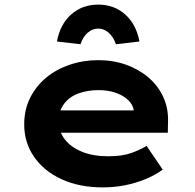

<svg xmlns="http://www.w3.org/2000/svg" viewBox="-20 -803 847 833"><path d="M426 10Q324 10 247 -25.5Q170 -61 127.5 -123Q85 -185 85 -263Q85 -327 110.5 -378Q136 -429 179.5 -465.5Q223 -502 282 -522Q341 -542 406 -542Q472 -542 527.5 -522Q583 -502 624.5 -466.5Q666 -431 688.5 -382Q711 -333 709 -274L708 -227H195L172 -324H578L561 -302V-322Q557 -349 536 -369Q515 -389 482 -400.5Q449 -412 408 -412Q359 -412 320 -397.5Q281 -383 258 -352.5Q235 -322 235 -275Q235 -232 261.5 -198Q288 -164 336 -144.5Q384 -125 450 -125Q511 -125 550.5 -139.5Q590 -154 616 -170L686 -67Q651 -42 609 -25Q567 -8 521 1Q475 10 426 10ZM329 -611 227 -623Q241 -698 289 -740.5Q337 -783 406 -783Q475 -783 523 -740.5Q571 -698 585 -623L483 -611Q472 -643 451.5 -661Q431 -679 406 -679Q381 -679 360.5 -661Q340 -643 329 -611Z"/></svg>

Font: Lexend Mega
Style: Bold
Weight: 700
Version: Version 1.007